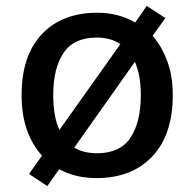

<svg xmlns="http://www.w3.org/2000/svg" viewBox="-20 -592 656 649"><path d="M564 -271Q564 -136 494.5 -63Q425 10 306 10Q235 10 180 -20L140 37L78 -4L122 -66Q89 -102 71 -153Q53 -204 53 -271Q53 -404 121.5 -476.5Q190 -549 309 -549Q380 -549 437 -516L476 -572L539 -531L496 -471Q527 -435 545.5 -385Q564 -335 564 -271ZM160 -271Q160 -235 165 -205.5Q170 -176 181 -153L387 -443Q354 -465 307 -465Q230 -465 195 -413.5Q160 -362 160 -271ZM456 -271Q456 -338 436 -383L231 -93Q262 -74 308 -74Q386 -74 421 -126.5Q456 -179 456 -271Z"/></svg>

Font: Noto Sans Khmer UI Medium
Style: Regular
Weight: 500
Designer: Danh Hong and the Monotype Design Team
Foundry: Monotype Imaging Inc.
Version: Version 2.002; ttfautohint (v1.8.4.7-5d5b)